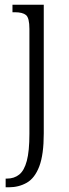

<svg xmlns="http://www.w3.org/2000/svg" viewBox="-20 -556 294 816"><path d="M4 240V203H10Q40 203 61.5 186Q83 169 94 127.5Q105 86 105 13V-433Q105 -480 90.5 -492Q76 -504 43 -504H33V-536H166V11Q166 101 147 151Q128 201 94 220.5Q60 240 17 240Z"/></svg>

Font: Noto Serif Lao Condensed Light
Style: Regular
Weight: 300
Width: 3
Designer: Monotype Design Team
Foundry: Monotype Imaging Inc.
Version: Version 2.003; ttfautohint (v1.8.4.7-5d5b)